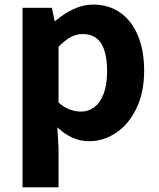

<svg xmlns="http://www.w3.org/2000/svg" viewBox="-20 -596 688 829"><path d="M204 -562.4 215.8 -505.2H218.8Q256.2 -537.8 297.9 -557Q339.6 -576.2 382 -576.2Q449.6 -576.2 499.6 -541.1Q549.6 -506 576 -441.3Q602.4 -376.6 602.4 -290.4Q602.4 -197.4 569.2 -128.3Q536 -59.2 481.3 -22.7Q426.6 13.8 364.2 13.8Q291.4 13.8 227.6 -46.2L232.8 44.4V212.8H77.2V-562.4ZM442.4 -287.8Q442.4 -368 416.7 -408.5Q391 -449 337 -449Q309.8 -449 285.1 -435.7Q260.4 -422.4 232.8 -394.2V-153.2Q256.6 -132.4 281 -123.3Q305.4 -114.2 329.4 -114.2Q361.8 -114.2 387.2 -133.2Q412.6 -152.2 427.5 -191.1Q442.4 -230 442.4 -287.8Z"/></svg>

Font: 寒蝉端黑体 Light
Style: Regular
Weight: 300
Designer: ChillDuanSans {Warren2060}; 
Source Han Sans {Ryoko NISHIZUKA 西塚涼子 (kana, bopomofo & ideographs); Paul D. Hunt (Latin, G
Foundry: ChillType&Adobe
Version: Version 1.300;Glyphs 3.3 (3306)